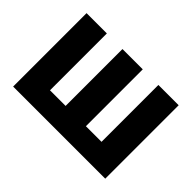

<svg xmlns="http://www.w3.org/2000/svg" viewBox="-104 -783 1017 1017"><g transform="rotate(45 404.0 -275.0)"><path d="M59 0V-550H211V-124H328V-550H480V-124H597V-550H749V0Z"/></g></svg>

Font: Noto Sans Condensed ExtraBold
Style: Regular
Weight: 800
Width: 3
Designer: Monotype Design Team
Foundry: Monotype Imaging Inc.
Version: Version 2.013; ttfautohint (v1.8.4.7-5d5b)